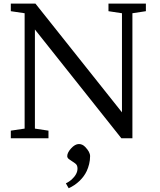

<svg xmlns="http://www.w3.org/2000/svg" viewBox="-20 -756 873 1050"><path d="M170.9 -594.7V-52.7L245.1 -41.5V0H39.1V-41.5L114.7 -52.7V-683.6L39.1 -694.8V-736.3H173.8L647 -141.6V-683.6L573.2 -694.8V-736.3H777.8V-694.8L704.1 -683.6V0H643.6ZM372.1 225.6Q403.8 196.3 403.8 166Q403.8 148.9 395 141.1Q386.2 133.3 375.7 127Q365.2 120.6 356.4 113.8Q347.7 106.9 347.7 97.4Q347.7 87.9 353.3 77.1Q358.9 66.4 368.2 56.2Q390.1 31.7 411.6 31.7Q430.7 31.7 445.8 47.4Q472.7 75.2 472.7 97.7Q472.7 120.1 467.5 141.1Q462.4 162.1 454.1 179.7Q440.4 209 414.3 233.9Q388.2 258.8 355.5 273.4L340.3 246.6Q357.9 238.3 372.1 225.6Z"/></svg>

Font: Habibi
Style: Regular
Weight: 400
Designer: Magnus Gaarde
Foundry: Magnus Gaarde
Version: Version 1.001